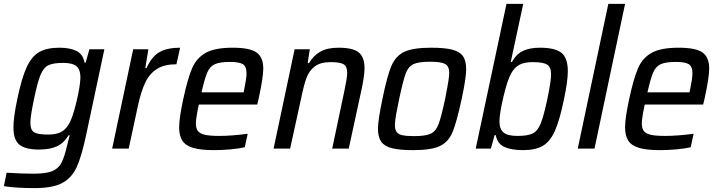

<svg xmlns="http://www.w3.org/2000/svg" viewBox="-31 -763 3694 986"><path d="M-11 193 3 124Q80 129 141 129Q206 129 238 115.5Q270 102 285.5 71.5Q301 41 316 -26L327 -68H321Q297 -28 261 -11.5Q225 5 170 5Q99 5 68.5 -20Q38 -45 38 -109Q38 -161 58 -255Q80 -361 105.5 -417Q131 -473 170 -495.5Q209 -518 274 -518Q328 -518 361.5 -501.5Q395 -485 403 -442H409L428 -510H505L411 -68Q388 40 363 95Q338 150 289 176.5Q240 203 147 203Q51 203 -11 193ZM323 -126Q342 -158 361.5 -239.5Q381 -321 382 -365Q382 -406 361.5 -423Q341 -440 294 -440Q242 -440 217.5 -428Q193 -416 177.5 -379.5Q162 -343 144 -256Q125 -166 125 -133Q125 -95 144.5 -83.5Q164 -72 216 -72Q257 -72 281.5 -84.5Q306 -97 323 -126Z M653 -510H731L715 -413H721Q749 -474 789 -496Q829 -518 894 -518L875 -433Q814 -433 776 -409.5Q738 -386 716 -341Q694 -296 678 -223L630 0H545Z M889 -109Q889 -157 910 -254Q933 -361 956 -413.5Q979 -466 1026 -492Q1073 -518 1164 -518Q1252 -518 1286.5 -493.5Q1321 -469 1321 -411Q1321 -365 1297 -255L1290 -226H990Q975 -156 975 -129Q975 -103 986 -89.5Q997 -76 1022.5 -70.5Q1048 -65 1095 -65Q1157 -65 1241 -76L1226 -7Q1198 0 1153.5 4Q1109 8 1067 8Q1000 8 961 -3.5Q922 -15 905.5 -40.5Q889 -66 889 -109ZM1220 -289 1223 -303Q1235 -361 1235 -386Q1235 -422 1216 -433.5Q1197 -445 1150 -445Q1098 -445 1072.5 -433.5Q1047 -422 1033.5 -391Q1020 -360 1004 -289Z M1482 -510H1560L1549 -439H1556Q1578 -477 1613.5 -497.5Q1649 -518 1707 -518Q1782 -518 1811.5 -493.5Q1841 -469 1841 -413Q1841 -379 1828 -314L1760 0H1675L1737 -294Q1752 -364 1752 -388Q1752 -422 1733.5 -433Q1715 -444 1667 -444Q1614 -444 1585 -421.5Q1556 -399 1542.5 -362Q1529 -325 1515 -256L1459 0H1374Z M1910 -102Q1910 -145 1933 -255Q1957 -373 1979 -424.5Q2001 -476 2045.5 -497Q2090 -518 2183 -518Q2253 -518 2291.5 -508Q2330 -498 2346.5 -474.5Q2363 -451 2363 -407Q2363 -363 2340 -255Q2314 -135 2293 -84.5Q2272 -34 2228 -13Q2184 8 2091 8Q2020 8 1981.5 -2Q1943 -12 1926.5 -35.5Q1910 -59 1910 -102ZM2255 -255 2259 -277Q2276 -362 2276 -388Q2276 -423 2255 -434.5Q2234 -446 2177 -446Q2117 -446 2091 -433Q2065 -420 2052 -384.5Q2039 -349 2019 -255Q2010 -212 2003.5 -176.5Q1997 -141 1997 -122Q1997 -97 2006 -85Q2015 -73 2036 -68.5Q2057 -64 2096 -64Q2156 -64 2182 -77Q2208 -90 2221.5 -126Q2235 -162 2255 -255Z M2515 -69H2509L2490 0H2412L2570 -743H2656L2592 -445H2598Q2621 -486 2655.5 -502Q2690 -518 2742 -518Q2820 -518 2852.5 -491.5Q2885 -465 2885 -397Q2885 -346 2865 -252Q2843 -145 2818.5 -90.5Q2794 -36 2756.5 -14Q2719 8 2655 8Q2595 8 2559 -8.5Q2523 -25 2515 -69ZM2780 -255Q2799 -347 2799 -380Q2799 -419 2778.5 -431.5Q2758 -444 2705 -444Q2662 -444 2636.5 -430.5Q2611 -417 2594 -386Q2574 -350 2554 -264.5Q2534 -179 2534 -140Q2534 -100 2555 -82.5Q2576 -65 2626 -65Q2679 -65 2704.5 -77.5Q2730 -90 2745.5 -128Q2761 -166 2780 -255Z M2936 0 3093 -743H3179L3022 0Z M3179 -109Q3179 -157 3200 -254Q3223 -361 3246 -413.5Q3269 -466 3316 -492Q3363 -518 3454 -518Q3542 -518 3576.5 -493.5Q3611 -469 3611 -411Q3611 -365 3587 -255L3580 -226H3280Q3265 -156 3265 -129Q3265 -103 3276 -89.5Q3287 -76 3312.5 -70.5Q3338 -65 3385 -65Q3447 -65 3531 -76L3516 -7Q3488 0 3443.5 4Q3399 8 3357 8Q3290 8 3251 -3.5Q3212 -15 3195.5 -40.5Q3179 -66 3179 -109ZM3510 -289 3513 -303Q3525 -361 3525 -386Q3525 -422 3506 -433.5Q3487 -445 3440 -445Q3388 -445 3362.5 -433.5Q3337 -422 3323.5 -391Q3310 -360 3294 -289Z"/></svg>

Font: Saira Semi Condensed
Style: Italic
Weight: 400
Width: 4
Italic angle: -12°
Designer: Hector Gatti with collaboration of the Omnibus-Type team
Foundry: Omnibus-Type
Version: Version 1.001; ttfautohint (v1.8)